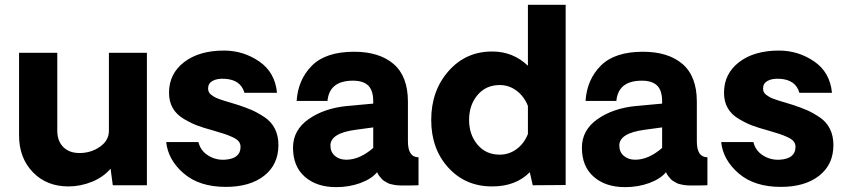

<svg xmlns="http://www.w3.org/2000/svg" viewBox="-20 -769 3509 797"><path d="M589.8 -549.8V0H448.2L439 -68.8Q409.2 -33.7 361.6 -14.4Q314 4.9 264.2 4.9Q173.3 4.9 116.2 -54.4Q59.1 -113.8 59.1 -207V-549.8H217.8V-226.1Q217.8 -184.1 242.4 -158.9Q267.1 -133.8 310.1 -133.8Q357.9 -133.8 395 -159.9Q432.1 -186 432.1 -226.1V-549.8Z M917.5 6.8Q807.6 6.8 742.7 -49.1Q677.7 -105 669.9 -179.2H803.7Q812.5 -143.1 844 -123.5Q875.5 -104 912.6 -106Q978.5 -109.9 978.5 -159.2Q978.5 -172.4 970.7 -182.1Q962.9 -191.9 943.8 -200.4Q924.8 -209 910.6 -213.4Q896.5 -217.8 865.7 -227.1Q824.7 -238.3 799.8 -247.6Q774.9 -256.8 743.9 -274.9Q712.9 -293 697.3 -320.1Q681.6 -347.2 681.6 -383.8Q681.6 -462.9 744.1 -511Q806.6 -559.1 909.7 -559.1Q989.7 -559.1 1055.7 -514.2Q1121.6 -469.2 1129.9 -383.8H994.6Q979.5 -438 913.6 -441.9Q881.3 -443.8 862.5 -433.3Q843.8 -422.9 843.8 -401.9Q843.8 -394 846.7 -387.5Q849.6 -380.9 856.7 -375.5Q863.8 -370.1 870.1 -366.5Q876.5 -362.8 889.6 -357.9Q902.8 -353 911.4 -350.6Q919.9 -348.1 936.8 -343Q953.6 -337.9 962.9 -335Q1001 -322.8 1025.9 -311.8Q1050.8 -300.8 1078.9 -282Q1106.9 -263.2 1121.3 -234.1Q1135.7 -205.1 1135.7 -167Q1135.7 -85.9 1076.7 -39.6Q1017.6 6.8 917.5 6.8Z M1375.5 7.8Q1294.4 7.8 1245.4 -35.2Q1196.3 -78.1 1196.3 -155.8Q1196.3 -229 1261 -274.4Q1325.7 -319.8 1421.4 -329.1L1529.3 -338.9V-348.1Q1529.3 -394 1508.3 -414.1Q1487.3 -434.1 1445.3 -434.1Q1347.2 -434.1 1339.4 -350.1H1211.4Q1217.3 -439 1274.9 -496.6Q1332.5 -554.2 1449.7 -554.2Q1554.7 -554.2 1614 -503.2Q1673.3 -452.1 1673.3 -347.2V-182.1Q1673.3 -116.2 1717.3 -116.2V0Q1712.4 0 1699 0.5Q1685.5 1 1677.7 1Q1676.8 1 1664.1 1Q1651.4 1 1648.4 1Q1645.5 1 1634.5 0.5Q1623.5 0 1619.6 -1Q1615.7 -2 1605.7 -3.9Q1595.7 -5.9 1591.1 -8.5Q1586.4 -11.2 1578.4 -15.6Q1570.3 -20 1565.4 -25.4Q1560.5 -30.8 1554.9 -37.8Q1549.3 -44.9 1545.4 -54.2Q1522.5 -26.4 1476.1 -9.3Q1429.7 7.8 1375.5 7.8ZM1417.5 -106Q1472.7 -106 1529.3 -154.8V-240.2L1454.6 -230Q1351.6 -215.8 1351.6 -165Q1351.6 -138.2 1370.1 -122.1Q1388.7 -106 1417.5 -106Z M2328.1 -749V-1L2191.4 0L2179.2 -54.2Q2121.1 4.9 2022.9 4.9Q1912.1 4.9 1841.1 -73Q1770 -150.9 1770 -271Q1770 -392.1 1841.6 -473.6Q1913.1 -555.2 2022.9 -555.2Q2109.9 -555.2 2171.4 -496.1V-749ZM2054.2 -127Q2093.3 -127 2124.8 -150.4Q2156.2 -173.8 2171.4 -212.9V-329.1Q2156.2 -368.2 2124.8 -392.1Q2093.3 -416 2054.2 -416Q1997.1 -416 1962.2 -374.5Q1927.2 -333 1927.2 -271Q1927.2 -210 1962.2 -168.5Q1997.1 -127 2054.2 -127Z M2574.7 7.8Q2493.7 7.8 2444.6 -35.2Q2395.5 -78.1 2395.5 -155.8Q2395.5 -229 2460.2 -274.4Q2524.9 -319.8 2620.6 -329.1L2728.5 -338.9V-348.1Q2728.5 -394 2707.5 -414.1Q2686.5 -434.1 2644.5 -434.1Q2546.4 -434.1 2538.6 -350.1H2410.6Q2416.5 -439 2474.1 -496.6Q2531.7 -554.2 2648.9 -554.2Q2753.9 -554.2 2813.2 -503.2Q2872.6 -452.1 2872.6 -347.2V-182.1Q2872.6 -116.2 2916.5 -116.2V0Q2911.6 0 2898.2 0.5Q2884.8 1 2877 1Q2876 1 2863.3 1Q2850.6 1 2847.7 1Q2844.7 1 2833.7 0.5Q2822.8 0 2818.8 -1Q2814.9 -2 2804.9 -3.9Q2794.9 -5.9 2790.3 -8.5Q2785.6 -11.2 2777.6 -15.6Q2769.5 -20 2764.6 -25.4Q2759.8 -30.8 2754.2 -37.8Q2748.5 -44.9 2744.6 -54.2Q2721.7 -26.4 2675.3 -9.3Q2628.9 7.8 2574.7 7.8ZM2616.7 -106Q2671.9 -106 2728.5 -154.8V-240.2L2653.8 -230Q2550.8 -215.8 2550.8 -165Q2550.8 -138.2 2569.3 -122.1Q2587.9 -106 2616.7 -106Z M3221.2 6.8Q3111.3 6.8 3046.4 -49.1Q2981.4 -105 2973.6 -179.2H3107.4Q3116.2 -143.1 3147.7 -123.5Q3179.2 -104 3216.3 -106Q3282.2 -109.9 3282.2 -159.2Q3282.2 -172.4 3274.4 -182.1Q3266.6 -191.9 3247.6 -200.4Q3228.5 -209 3214.4 -213.4Q3200.2 -217.8 3169.4 -227.1Q3128.4 -238.3 3103.5 -247.6Q3078.6 -256.8 3047.6 -274.9Q3016.6 -293 3001 -320.1Q2985.4 -347.2 2985.4 -383.8Q2985.4 -462.9 3047.9 -511Q3110.4 -559.1 3213.4 -559.1Q3293.5 -559.1 3359.4 -514.2Q3425.3 -469.2 3433.6 -383.8H3298.3Q3283.2 -438 3217.3 -441.9Q3185.1 -443.8 3166.3 -433.3Q3147.5 -422.9 3147.5 -401.9Q3147.5 -394 3150.4 -387.5Q3153.3 -380.9 3160.4 -375.5Q3167.5 -370.1 3173.8 -366.5Q3180.2 -362.8 3193.4 -357.9Q3206.5 -353 3215.1 -350.6Q3223.6 -348.1 3240.5 -343Q3257.3 -337.9 3266.6 -335Q3304.7 -322.8 3329.6 -311.8Q3354.5 -300.8 3382.6 -282Q3410.6 -263.2 3425 -234.1Q3439.5 -205.1 3439.5 -167Q3439.5 -85.9 3380.4 -39.6Q3321.3 6.8 3221.2 6.8Z"/></svg>

Font: Oakes Grotesk
Style: Bold
Weight: 700
Designer: Samuel Oakes
Foundry: Samuel Oakes
Version: Version 1.0 | wf-rip DC20170320